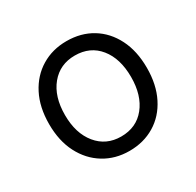

<svg xmlns="http://www.w3.org/2000/svg" viewBox="-119 -644 806 788"><g transform="rotate(-30 283.5 -250.0)"><path d="M283.3 10Q216.7 10 164.2 -22.1Q111.7 -54.2 81.7 -112.5Q51.7 -170.8 51.7 -250Q51.7 -330 81.7 -388.3Q111.7 -446.7 164.2 -478.3Q216.7 -510 283.3 -510Q351.7 -510 403.8 -478.3Q455.8 -446.7 485.4 -388.3Q515 -330 515 -250Q515 -170.8 485.4 -112.1Q455.8 -53.3 403.3 -21.7Q350.8 10 283.3 10ZM283.3 -58.3Q355.8 -58.3 397.9 -110.8Q440 -163.3 440 -250Q440 -337.5 397.9 -389.6Q355.8 -441.7 283.3 -441.7Q212.5 -441.7 169.6 -389.6Q126.7 -337.5 126.7 -250Q126.7 -163.3 169.6 -110.8Q212.5 -58.3 283.3 -58.3Z"/></g></svg>

Font: Funnel Sans Light Light
Style: Regular
Weight: 300
Version: Version 1.000